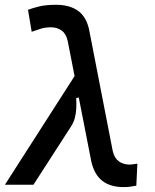

<svg xmlns="http://www.w3.org/2000/svg" viewBox="-33 -762 639 792"><path d="M476.6 9.8Q422.9 9.8 389.6 -15.6Q356.4 -41 343.8 -95.2L246.1 -593.8Q239.3 -623.5 220.7 -636.5Q202.1 -649.4 177.2 -649.4Q154.8 -649.4 135.5 -643.6Q116.2 -637.7 97.7 -630.9L82.5 -721.7Q102.5 -729 129.4 -735.6Q156.2 -742.2 198.7 -742.2Q252.9 -742.2 287.4 -718.5Q321.8 -694.8 334 -642.6L432.1 -138.7Q439 -109.4 457.5 -96.2Q476.1 -83 502.9 -83Q505.4 -83 512.7 -84Q520 -85 533.7 -86.9L529.3 3.9Q515.6 6.8 502.9 8.3Q490.2 9.8 476.6 9.8ZM-12.7 0 306.6 -498 355.5 -380.4 281.2 -356.9Q282.7 -336.4 281.7 -315.9Q280.8 -295.4 275.9 -276.4Q271 -257.3 260.3 -240.7L105 0Z"/></svg>

Font: Cascadia Code PL
Style: Italic
Weight: 400
Italic angle: -10°
Monospace: yes
Designer: Aaron Bell
Foundry: Saja Typeworks
Version: Version 2404.023